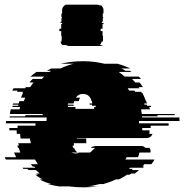

<svg xmlns="http://www.w3.org/2000/svg" viewBox="-41 -792 789 822"><path d="M554 -274V-264H681V-254H604V-244H568V-234H599V-228Q599 -222 598 -219H612Q605 -201 586 -201H288V-199H328V-196Q328 -192 328 -187.5Q328 -183 329 -179H275Q275 -176 275.5 -173.5Q276 -171 276 -169H270Q270 -165 272 -159H276Q281 -145 292 -139H265Q272 -135 284 -135Q292 -135 297 -139H344Q348 -141 351.5 -145Q355 -149 360 -153L366 -159H347Q356 -167 374 -167H563Q575 -167 581 -159H599Q604 -152 604 -145Q603 -143 603 -139H556Q554 -129 550 -119H501Q498 -114 496 -109H620Q618 -104 614.5 -99Q611 -94 607 -89H577Q573 -83 569 -79H576Q575 -78 574 -77Q573 -76 572 -74H516L511 -69H528Q527 -68 525.5 -67Q524 -66 523 -64H554Q547 -57 536 -49H521Q520 -48 518 -47Q516 -46 514 -44H503Q487 -33 468 -24H455Q443 -18 429.5 -13Q416 -8 401 -4H385Q374 -1 362 1.5Q350 4 336 6H378Q364 8 349 9Q334 10 317 10Q301 10 285 9Q269 8 254 6H212Q199 4 187 1.5Q175 -1 163 -4H179Q152 -11 128 -24H141Q123 -34 110 -44H121Q119 -46 117.5 -47Q116 -48 114 -49H129Q125 -53 121 -56.5Q117 -60 113 -64H81L76 -69H59Q58 -71 57 -72Q56 -73 55 -74H110Q109 -76 106 -79H99Q97 -81 95 -84Q93 -87 91 -89H121Q118 -94 115 -99Q112 -104 109 -109H-16Q-19 -114 -21 -119H28L19 -139H46Q44 -144 42.5 -149Q41 -154 39 -159H36L33 -169H40L37 -179H91Q90 -184 89 -189Q88 -194 87 -199H47L45 -219H31Q31 -223 30.5 -226.5Q30 -230 30 -234H-1V-244H34V-254H111V-264H-16V-266Q-16 -271 -15 -274H158Q158 -278 158.5 -281.5Q159 -285 159 -289H0Q0 -291 0.5 -292Q1 -293 1 -294H67Q67 -297 68 -299H142V-304H1Q2 -309 3 -314Q4 -319 5 -324H43Q43 -328 45 -334H12Q12 -336 12.5 -337Q13 -338 13 -339H37Q37 -341 37.5 -342Q38 -343 38 -344H13L15 -349H39L42 -359H61L67 -374H49Q51 -379 53 -384.5Q55 -390 58 -394H55L57 -399H32Q34 -403 34 -404H11L17 -414H66Q67 -416 70 -419H88Q92 -424 95.5 -429.5Q99 -435 103 -439H85Q88 -443 91.5 -446.5Q95 -450 99 -454H138L148 -464H89Q102 -475 115 -484H170L178 -489H160Q168 -494 179 -499H218Q245 -512 274 -519H218Q240 -524 264 -527Q288 -530 314 -530Q340 -530 363 -527Q386 -524 407 -519H462Q477 -515 490.5 -510Q504 -505 517 -499H478Q483 -497 487.5 -494.5Q492 -492 496 -489H514Q516 -488 518 -487Q520 -486 522 -484H467Q480 -475 493 -464H553L563 -454H524Q528 -450 531.5 -446.5Q535 -443 538 -439H556Q560 -435 563.5 -429.5Q567 -424 571 -419H552Q553 -417 556 -414H506L512 -404H535L538 -399H564Q564 -398 566 -394H569L578 -374L584 -359H585L588 -349H576L578 -344H587L589 -339H605Q605 -338 605.5 -337Q606 -336 606 -334H598L601 -324H563L566 -304H707V-299H633Q633 -298 633.5 -297Q634 -296 634 -294H567Q568 -292 568 -289H727Q727 -285 727 -281.5Q727 -278 728 -274ZM250 -339V-334H282V-326H362V-334H369V-339H353V-344H343Q343 -347 342 -349H354Q354 -353 352 -359H351Q350 -368 345 -374Q335 -390 314 -390Q294 -390 284 -374H302Q298 -368 296 -359H276Q276 -357 275.5 -354.5Q275 -352 274 -349H250Q250 -346 249 -344H274V-339ZM402 -734H399V-719H401V-714H399V-699H395V-694H402V-689H398V-669H390V-659H398V-639H400V-619H399V-614H394Q392 -603 385 -599H400Q395 -595 387 -595H256Q247 -595 243 -599H227Q220 -603 218 -614H223Q222 -615 222 -618V-619H223V-639H221V-659H213V-669H221V-689H225V-694H218V-699H222V-714H224V-719H222V-734H225V-749Q225 -757 230 -764H231Q235 -768 237 -769H233Q238 -772 244 -772H375Q381 -772 387 -769H391Q395 -768 397 -764H396Q402 -758 402 -749Z"/></svg>

Font: Rubik Glitch
Style: Regular
Weight: 400
Designer: Hubert and Fischer, NaN
Foundry: Hubert and Fischer, NaN
Version: Version 2.200